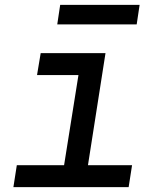

<svg xmlns="http://www.w3.org/2000/svg" viewBox="-20 -768 640 788"><path d="M35 0 49 -90H243L302 -460H132L147 -550H413L341 -90H522L508 0ZM215 -668 227 -748H553L541 -668Z"/></svg>

Font: JetBrains Mono NL Medium
Style: Italic
Weight: 500
Italic angle: -9°
Monospace: yes
Designer: Philipp Nurullin, Konstantin Bulenkov
Foundry: JetBrains
Version: Version 2.305; ttfautohint (v1.8.4.7-5d5b)